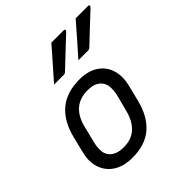

<svg xmlns="http://www.w3.org/2000/svg" viewBox="-217 -975 1144 1144"><g transform="rotate(-45 355.5 -402.5)"><path d="M392 -816H498Q505 -816 505.5 -810.5Q506 -805 500 -799Q469 -770 442.5 -745Q416 -720 389 -694.5Q362 -669 327 -636Q319 -628 308 -628H227Q267 -674 309 -721Q351 -768 392 -816ZM597 -816H703Q710 -816 710.5 -810.5Q711 -805 705 -799Q674 -770 647.5 -745Q621 -720 594 -694.5Q567 -669 532 -636Q524 -628 513 -628H432Q472 -674 514 -721Q556 -768 597 -816ZM356 -543Q426 -543 472.5 -513Q519 -483 536.5 -430.5Q554 -378 538 -310L513 -209Q487 -102 422.5 -45.5Q358 11 250 11Q177 11 129.5 -19.5Q82 -50 64 -103Q46 -156 63 -222L88 -324Q115 -432 181 -487.5Q247 -543 356 -543ZM344 -463Q278 -463 237 -427.5Q196 -392 179 -325L152 -216Q144 -185 145.5 -153Q147 -121 169 -99Q182 -86 203.5 -78Q225 -70 257 -70Q322 -70 362 -106.5Q402 -143 419 -208L447 -316Q455 -348 453 -380.5Q451 -413 429 -435Q416 -448 395.5 -455.5Q375 -463 344 -463Z"/></g></svg>

Font: Recursive Sn Lnr St
Style: Italic
Weight: 400
Italic angle: -15°
Version: Version 1.079;hotconv 1.0.112;makeotfexe 2.5.65598; ttfautoh